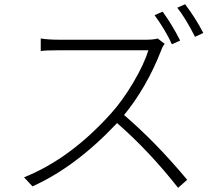

<svg xmlns="http://www.w3.org/2000/svg" viewBox="-20 -858 1040 909"><path d="M833 -666 793.9 -648.4Q763.7 -714.8 711.9 -786.1L750 -802.7Q794.9 -741.2 833 -666ZM726.6 -675.8 759.8 -650.4Q749 -637.7 742.2 -617.2Q673.8 -443.4 567.4 -313.5Q717.8 -184.6 866.2 -6.8L823.2 31.2Q685.5 -143.6 534.2 -275.4Q339.8 -68.4 133.8 24.4L93.8 -18.6Q313.5 -106.4 506.8 -322.3Q560.5 -381.8 611.3 -467.8Q662.1 -553.7 682.6 -620.1H263.7Q192.4 -620.1 172.9 -616.2V-675.8Q208 -669.9 263.7 -669.9H668.9Q707 -669.9 726.6 -675.8ZM819.3 -821.3 856.4 -837.9Q907.2 -770.5 942.4 -702.1L903.3 -683.6Q858.4 -772.5 819.3 -821.3Z"/></svg>

Font: Gen Shin Gothic Monospace Light
Style: Regular
Weight: 300
Designer: [Source Han Sans]
Ryoko NISHIZUKA  (kana & ideographs); Paul D. Hunt (Latin, Greek & Cyrillic); Wenlong ZHANG  (bopomofo
Version: Version 1.002.20150607